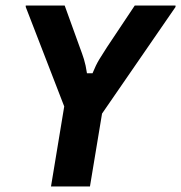

<svg xmlns="http://www.w3.org/2000/svg" viewBox="-20 -670 651 690"><path d="M163.3 0 210.8 -287.5 72.5 -645V-650H212.5L266.7 -500Q275 -478.3 281.7 -457.1Q288.3 -435.8 292.5 -406.7H312.5Q324.2 -435.8 337.1 -457.1Q350 -478.3 364.2 -500L464.2 -650H610.8V-645L346.7 -261.7L303.3 0Z"/></svg>

Font: Familjen Grotesk GF
Style: Bold Italic
Weight: 700
Designer: Anders Wikstroem, Jonas Baeckman, Matilda Gysing, Kristian Moeller
Foundry: Familjen STHML AB
Version: Version 2.000; Beta; Release 4; Build 6